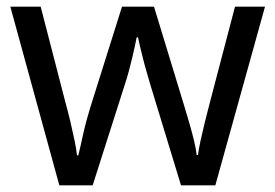

<svg xmlns="http://www.w3.org/2000/svg" viewBox="-20 -557 826 576"><path d="M431 -303Q425 -324 419 -344.5Q413 -365 408.5 -383.5Q404 -402 400 -418Q396 -434 394 -445H390Q388 -434 384.5 -418Q381 -402 376.5 -383Q372 -364 366.5 -343.5Q361 -323 354 -302L258 -1H158L11 -537H102L176 -251Q184 -222 191 -192.5Q198 -163 203.5 -136.5Q209 -110 211 -91H215Q218 -103 222 -121Q226 -139 230.5 -159Q235 -179 240.5 -199Q246 -219 251 -235L346 -537H442L534 -235Q541 -212 548.5 -186Q556 -160 562 -135.5Q568 -111 570 -92H574Q576 -109 581.5 -134.5Q587 -160 594.5 -190.5Q602 -221 610 -251L685 -537H775L626 -1H523Z"/></svg>

Font: usinhala05
Style: Book
Weight: 400
Designer: Jelle Bosma - Monotype Design Team
Foundry: Monotype Imaging Inc.
Version: Version 2.003